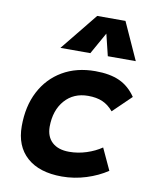

<svg xmlns="http://www.w3.org/2000/svg" viewBox="-89 -863 763 941"><g transform="rotate(10 293.0 -392.5)"><path d="M297.4 -115.7Q341.3 -115.7 383.5 -129.4Q425.8 -143.1 458.5 -165.5L508.3 -58.1Q462.4 -27.3 403.6 -8.8Q344.7 9.8 283.2 9.8Q170.9 9.8 109.1 -45.2Q47.4 -100.1 47.4 -199.7Q47.4 -298.8 85.7 -372.3Q124 -445.8 193.6 -486.6Q263.2 -527.3 356.4 -527.3Q429.2 -527.3 477.3 -505.4Q525.4 -483.4 558.6 -434.6L468.3 -347.2Q444.3 -376 414.6 -388.9Q384.8 -401.9 342.8 -401.9Q270.5 -401.9 226.8 -352.1Q183.1 -302.2 182.6 -220.2Q183.1 -170.4 213.1 -143.1Q243.2 -115.7 297.4 -115.7ZM458.5 -795.4 542.5 -609.9H403.3L377 -717.8L316.4 -609.9H167.5L317.9 -795.4Z"/></g></svg>

Font: Cascadia Code PL
Style: Bold Italic
Weight: 700
Italic angle: -10°
Monospace: yes
Designer: Aaron Bell
Foundry: Saja Typeworks
Version: Version 2404.023; ttfautohint (v1.8.4)